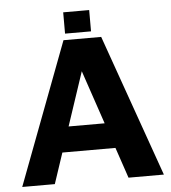

<svg xmlns="http://www.w3.org/2000/svg" viewBox="-55 -847 801 898"><g transform="rotate(-5 345.5 -398.5)"><path d="M13 0 265 -667H442L678 0H512L299 -629L378 -636L166 0ZM155 -144 188 -263H491L506 -144ZM275 -697V-797H397V-697Z"/></g></svg>

Font: Maven Pro
Style: Bold
Weight: 700
Designer: Joe Prince
Foundry: Joe Prince
Version: Version 2.103